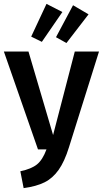

<svg xmlns="http://www.w3.org/2000/svg" viewBox="-30 -957 531 991"><path d="M326 -197Q303 -123 272.5 -80Q242 -37 200 -16Q158 5 92 14L75 -73Q132 -85 161 -108.5Q190 -132 210 -186H166L-10 -691H117L244 -260L356 -691H481ZM292 -895 186 -741 131 -768 210 -937ZM427 -883 313 -735 259 -765 347 -930Z"/></svg>

Font: Fira Sans Compressed Medium
Style: Regular
Weight: 500
Width: 1
Designer: bBox Type GmbH & Carrois Corporate GbR & Edenspiekermann AG
Foundry: bBox Type GmbH & Carrois Corporate GbR & Edenspiekermann AG
Version: Version 4.301